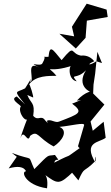

<svg xmlns="http://www.w3.org/2000/svg" viewBox="-20 -768 604 1041"><path d="M444 -563 451 -656 564 -676 558 -716 450 -748 370 -623 382 -571 302 -585 391 -505ZM158 -240C168 -230 138 -326 137 -310C175 -360 245 -356 286 -357C227 -427 231 -363 380 -415C351 -431 344 -336 396 -327C359 -373 395 -333 446 -387C392 -300 469 -267 483 -265C487 -280 442 -272 397 -223C416 -222 448 -238 371 -206C436 -157 407 -150 301 -109C280 -99 254 -125 235 -113C245 -59 249 -96 226 -114C202 -149 188 -108 160 -140C171 -214 148 -203 128 -253ZM71 -245C30 -229 89 -202 93 -191C71 -161 134 -77 136 -145C107 -73 86 -7 92 -22C110 -73 130 16 143 -31C186 -65 183 -21 271 26C319 -5 351 -60 302 -80C367 -86 441 -107 436 -89L404 21C397 32 439 51 419 30C307 109 399 49 274 114C285 77 315 124 278 72C232 80 254 60 166 149C125 62 173 110 44 61L71 82L27 145C129 116 119 178 126 161C89 154 113 236 235 253C247 159 194 169 220 177C294 231 300 237 380 160C333 134 344 133 405 210C441 130 428 175 498 104C506 50 488 113 498 115C428 -1 519 6 553 -21L542 -108L483 -59L471 -109L546 -201L485 -261L487 -309L496 -369L508 -487L533 -426L502 -436C469 -412 443 -415 491 -436C444 -496 367 -447 431 -465C354 -470 395 -540 314 -442C265 -501 250 -529 243 -460C193 -456 242 -479 210 -425C201 -403 121 -439 193 -402C112 -446 174 -322 142 -325C163 -369 131 -311 116 -289C67 -263 49 -284 116 -202Z"/></svg>

Font: Charger Distortion
Style: 2It
Weight: 400
Designer: Jasper
Foundry: Cannot Into Space Fonts
Version: Version 0.98